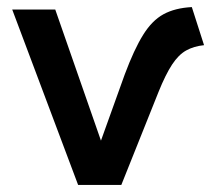

<svg xmlns="http://www.w3.org/2000/svg" viewBox="-20 -522 602 542"><path d="M200.5 0 14.5 -495H136L265 -125L332 -311.5Q358.5 -382.5 383.8 -423.2Q409 -464 441.5 -481.8Q474 -499.5 521.5 -502L556 -394.5Q527 -391.5 505.5 -379.5Q484 -367.5 465.8 -339.8Q447.5 -312 427.5 -262.5L322.5 0Z"/></svg>

Font: Geologica
Style: Regular
Weight: 400
Designer: Sindre Bremnes, Frode Helland
Foundry: Monokrom Skriftforlag AS
Version: Version 1.010; ttfautohint (v1.8.4.7-5d5b);gftools[0.9.28]